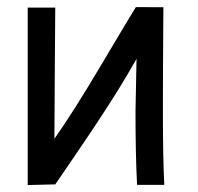

<svg xmlns="http://www.w3.org/2000/svg" viewBox="-20 -518 558 541"><path d="M362.8 -498 440.4 -497.6Q439 -317.9 439 -204.6Q439 -70.8 442.9 2.9H366.2Q361.8 -80.6 361.8 -204.6Q361.8 -204.6 364.7 -352.1Q353 -331.1 338.1 -306.2Q323.2 -281.2 311 -261.5Q298.8 -241.7 279.3 -211.7Q259.8 -181.6 249.8 -166.5Q239.7 -151.4 217.3 -118.2Q194.8 -85 189 -76.4Q183.1 -67.9 159.9 -33.7Q136.7 0.5 135.7 1.5L58.1 3.4V-496.6H135.7Q135.7 -470.2 134.5 -331.8Q133.3 -193.4 133.3 -127Q185.5 -200.7 264.9 -334.5Q344.2 -468.3 362.8 -498Z"/></svg>

Font: FantasqueSansM Nerd Font
Style: Regular
Weight: 400
Monospace: yes
Designer: Jany Belluz
Version: Version 1.8.0 ; ttfautohint (v1.8.2);Nerd Fonts 3.4.0